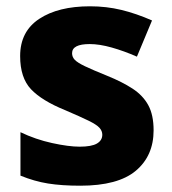

<svg xmlns="http://www.w3.org/2000/svg" viewBox="-20 -580 547 610"><path d="M468 -166Q468 -85 411.5 -37.5Q355 10 235 10Q176 10 132.5 3Q89 -4 45 -22V-160Q93 -137 145.5 -125.5Q198 -114 233 -114Q271 -114 288 -124Q305 -134 305 -152Q305 -164 296 -174Q287 -184 261.5 -196.5Q236 -209 187 -230Q113 -260 78.5 -296.5Q44 -333 44 -402Q44 -480 104.5 -520Q165 -560 266 -560Q318 -560 365.5 -548.5Q413 -537 463 -515L415 -400Q374 -418 335 -429Q296 -440 265 -440Q209 -440 209 -411Q209 -399 217.5 -390Q226 -381 250 -369.5Q274 -358 321 -339Q368 -320 401 -298.5Q434 -277 451 -246Q468 -215 468 -166Z"/></svg>

Font: Noto Kufi Arabic ExtraBold
Style: Regular
Weight: 800
Designer: Monotype Design Team, David Williams, Khaled Hosny
Foundry: Google LLC
Version: Version 2.109; ttfautohint (v1.8.4.7-5d5b)